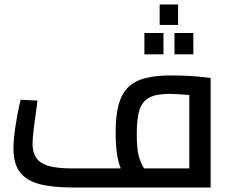

<svg xmlns="http://www.w3.org/2000/svg" viewBox="-20 -835 1015 855"><path d="M40 0ZM918 -488V0H307Q214 0 156.5 -15Q99 -30 69.5 -67.5Q40 -105 40 -173Q40 -215 49.5 -277Q59 -339 72 -391L147 -387L139 -327Q125 -231 125 -194Q125 -136 163.5 -110.5Q202 -85 302 -85H518Q495 -138 495 -245Q495 -344 518.5 -398.5Q542 -453 595 -476Q648 -499 741 -499Q820 -499 882 -492ZM622 -85H823V-412Q760 -417 735 -417Q675 -417 644 -400Q613 -383 601 -345Q589 -307 589 -238Q589 -173 598 -140Q607 -107 622 -85ZM691 -815H773V-724H691ZM623 -688H708V-593H623ZM757 -688H841V-593H757Z"/></svg>

Font: sheba-seeBold
Style: Regular
Weight: 600
Designer: Mohamed Galeb, the designers
Foundry: Kief Type Foundry
Version: Version 2.010; ttfautohint (v1.5.33-1714) -l 8 -r 50 -G 200 